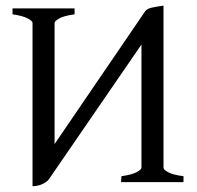

<svg xmlns="http://www.w3.org/2000/svg" viewBox="-20 -645 699 680"><path d="M95.2 -564Q95.2 -570.8 77.4 -580.1Q59.6 -589.4 24.4 -594.2V-615.2H244.1V-594.2Q205.1 -588.9 189.2 -579.3Q173.3 -569.8 173.3 -564V-134.8L493.7 -604.5Q500.5 -614.3 517.1 -617.9Q533.7 -621.6 559.1 -625V-50.8Q559.1 -43.9 576.4 -34.7Q593.8 -25.4 629.9 -21V0H408.7L410.2 -21Q448.2 -26.4 464.6 -35.6Q481 -44.9 481 -50.8V-487.3L153.3 -10.3Q147.5 -2 132.3 5.9Q117.2 13.7 95.2 14.6Z"/></svg>

Font: Noto Serif Devanagari
Style: Bold
Weight: 700
Designer: Monotype Design Team
Foundry: Monotype Imaging Inc.
Version: Version 1.01